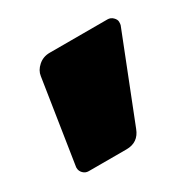

<svg xmlns="http://www.w3.org/2000/svg" viewBox="-82 -796 480 475"><g transform="rotate(-30 158.5 -559.0)"><path d="M110 -710H275Q284 -710 290.5 -703.5Q297 -697 297 -690.5Q297 -684 296 -681L201 -440Q189 -408 155 -408H47Q38 -408 31.5 -414.5Q25 -421 25 -430V-432L62 -671Q64 -686 77.5 -698Q91 -710 110 -710Z"/></g></svg>

Font: Rubik One
Style: Regular
Weight: 400
Designer: Hubert and Fischer with Elvire Volk Leonovitch
Foundry: Hubert and Fischer with Elvire Volk Leonovitch
Version: Version 1.001